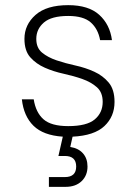

<svg xmlns="http://www.w3.org/2000/svg" viewBox="-20 -526 530 746"><path d="M224 5Q148 0 110 -37.5Q72 -75 65 -140H111Q119 -89 149 -62.5Q179 -36 245 -36Q317 -36 348 -62Q379 -88 379 -130Q379 -167 356.5 -187Q334 -207 300 -219Q266 -231 227 -239.5Q188 -248 154 -263Q120 -278 97.5 -303.5Q75 -329 75 -375Q75 -430 118 -468Q161 -506 245 -506Q324 -506 365.5 -468.5Q407 -431 415 -370H369Q361 -414 332.5 -439Q304 -464 245 -464Q180 -464 150.5 -438.5Q121 -413 121 -375Q121 -340 143.5 -321.5Q166 -303 200 -291.5Q234 -280 273 -271.5Q312 -263 346 -247.5Q380 -232 402.5 -205Q425 -178 425 -130Q425 -73 385.5 -36Q346 1 262 5L253 45Q285 50 302.5 70Q320 90 320 121Q320 156 297 178Q274 200 235 200H170V162H232Q276 162 276 121Q276 80 232 80H207Z"/></svg>

Font: Retni Sans Light
Style: Regular
Weight: 300
Designer: Vitaly Kuzmin
Foundry: ParaType Ltd.
Version: Version 1.00;March 2, 2019;FontCreator 11.5.0.2425 64-bit; t